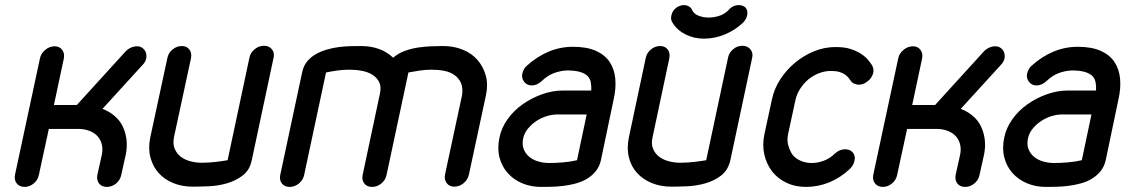

<svg xmlns="http://www.w3.org/2000/svg" viewBox="-20 -735 4425 755"><path d="M133 -48Q129 -27 112.5 -13.5Q96 0 77 0Q57 0 46 -13.5Q35 -27 39 -48L137 -505Q141 -525 158 -539Q175 -553 195 -553Q214 -553 224.5 -539Q235 -525 231 -505L192 -322H282L474 -533Q484 -543 495.5 -548Q507 -553 519 -553Q533 -553 543 -544Q551 -537 554 -527Q557 -517 555 -505Q552 -491 540 -479L383 -307Q409 -297 429.5 -280Q450 -263 461.5 -240Q473 -217 477 -189Q481 -161 475 -129L457 -48Q453 -27 436.5 -13.5Q420 0 400 0Q380 0 369.5 -13.5Q359 -27 363 -48L381 -129Q385 -152 379.5 -170.5Q374 -189 361.5 -201.5Q349 -214 330 -221Q311 -228 289 -228H172Z M961 -509Q965 -528 981.5 -541.5Q998 -555 1018 -555Q1038 -555 1049 -541.5Q1060 -528 1056 -509L970 -105Q962 -66 934.5 -45Q907 -24 872 -14Q837 -4 800.5 -2.5Q764 -1 738 -1Q696 -1 661.5 -15Q627 -29 604 -54.5Q581 -80 571.5 -116Q562 -152 571 -195L638 -506Q642 -527 658.5 -540.5Q675 -554 695 -554Q714 -554 724.5 -540.5Q735 -527 731 -506L664 -195Q659 -169 667 -150Q675 -131 690.5 -119Q706 -107 728 -101Q750 -95 774 -95Q787 -95 802 -96Q817 -97 830.5 -98.5Q844 -100 856 -102Q868 -104 875 -105Z M1176 -47Q1172 -27 1155.5 -13.5Q1139 0 1119 0Q1099 0 1088.5 -13.5Q1078 -27 1082 -47L1168 -450Q1173 -475 1187 -492.5Q1201 -510 1221 -521.5Q1241 -533 1265 -540Q1289 -547 1313 -550Q1337 -553 1360 -553.5Q1383 -554 1400 -554Q1438 -554 1470 -542.5Q1502 -531 1526 -508Q1545 -525 1571 -534.5Q1597 -544 1623.5 -548Q1650 -552 1676.5 -553Q1703 -554 1723 -554Q1764 -554 1799 -540Q1834 -526 1857 -500Q1880 -474 1890 -438.5Q1900 -403 1891 -361L1824 -49Q1820 -29 1803.5 -15Q1787 -1 1766 -1Q1747 -1 1736.5 -15Q1726 -29 1730 -49L1797 -361Q1801 -390 1792.5 -409Q1784 -428 1767 -440Q1750 -452 1726.5 -456.5Q1703 -461 1677 -461Q1653 -461 1630 -457.5Q1607 -454 1586 -450L1500 -47Q1496 -27 1479.5 -13.5Q1463 0 1443 0Q1423 0 1412.5 -13.5Q1402 -27 1406 -47L1474 -367Q1480 -394 1471 -412Q1462 -430 1444.5 -441Q1427 -452 1403 -456.5Q1379 -461 1353 -461Q1329 -461 1305 -457.5Q1281 -454 1262 -450Z M2305 -379Q2306 -397 2303 -412Q2300 -427 2289.5 -437Q2279 -447 2259.5 -452.5Q2240 -458 2208 -458Q2179 -456 2155.5 -446.5Q2132 -437 2111 -417Q2092 -399 2071 -399Q2052 -399 2041 -413.5Q2030 -428 2034 -446Q2036 -454 2040 -462Q2044 -470 2051 -476Q2092 -513 2137.5 -532Q2183 -551 2233 -551Q2288 -551 2323.5 -535Q2359 -519 2377.5 -491Q2396 -463 2399.5 -425.5Q2403 -388 2393 -344L2343 -105Q2337 -79 2322 -61Q2307 -43 2287.5 -31.5Q2268 -20 2244 -13.5Q2220 -7 2195 -4Q2170 -1 2148 -0.5Q2126 0 2107 0Q2067 0 2033 -14.5Q1999 -29 1976 -55Q1953 -81 1944 -116.5Q1935 -152 1944 -194Q1952 -233 1976.5 -267Q2001 -301 2036 -325.5Q2071 -350 2112 -364.5Q2153 -379 2193 -379ZM2287 -285H2173Q2152 -285 2130.5 -278.5Q2109 -272 2090.5 -260Q2072 -248 2057.5 -231Q2043 -214 2038 -194Q2032 -168 2039 -149.5Q2046 -131 2061 -118.5Q2076 -106 2097 -100Q2118 -94 2140 -94Q2164 -94 2194 -96.5Q2224 -99 2249 -105Z M2766 -666Q2790 -666 2812 -674Q2834 -682 2850 -701Q2865 -715 2885 -715Q2900 -715 2911 -706Q2922 -694 2918 -674Q2914 -658 2901 -645Q2870 -616 2830 -599.5Q2790 -583 2748 -583Q2709 -583 2676 -599.5Q2643 -616 2625 -645Q2616 -658 2620 -674Q2624 -694 2641 -706Q2656 -715 2669 -715Q2688 -715 2699 -701Q2706 -682 2725 -674Q2744 -666 2766 -666ZM2843 -509Q2847 -528 2863 -541.5Q2879 -555 2899 -555Q2919 -555 2930.5 -541.5Q2942 -528 2938 -509L2852 -105Q2843 -66 2816 -45Q2789 -24 2753.5 -14Q2718 -4 2682 -2.5Q2646 -1 2620 -1Q2578 -1 2543.5 -15Q2509 -29 2485.5 -54.5Q2462 -80 2453 -116Q2444 -152 2453 -195L2519 -506Q2523 -527 2539.5 -540.5Q2556 -554 2576 -554Q2595 -554 2605.5 -540.5Q2616 -527 2612 -506L2546 -195Q2540 -169 2548 -150Q2556 -131 2571.5 -119Q2587 -107 2609.5 -101Q2632 -95 2656 -95Q2669 -95 2683.5 -96Q2698 -97 2712 -98.5Q2726 -100 2738 -102Q2750 -104 2757 -105Z M3264 -132Q3282 -148 3303 -148Q3320 -148 3331 -138Q3345 -124 3340 -102Q3336 -84 3321 -70Q3285 -36 3241 -18Q3197 0 3150 0Q3107 0 3073 -16Q3039 -32 3016 -61Q2994 -90 2985.5 -127.5Q2977 -165 2986 -208L3015 -342Q3024 -386 3048.5 -423.5Q3073 -461 3107 -489Q3141 -517 3181.5 -533.5Q3222 -550 3265 -550H3267Q3302 -550 3326 -542Q3350 -534 3366.5 -523Q3383 -512 3393 -500Q3403 -488 3408 -480Q3417 -466 3414 -449Q3412 -440 3406 -430.5Q3400 -421 3390 -414Q3375 -402 3357 -402Q3348 -402 3339 -406Q3330 -410 3325 -418L3316 -430Q3311 -436 3302.5 -442Q3294 -448 3281 -452Q3268 -456 3247 -456Q3224 -456 3201.5 -447.5Q3179 -439 3159 -423Q3140 -407 3126.5 -386Q3113 -365 3108 -342L3079 -208Q3074 -184 3079.5 -164Q3085 -144 3096 -127Q3109 -111 3129 -102.5Q3149 -94 3172 -94Q3195 -94 3219.5 -103Q3244 -112 3264 -132Z M3508 -48Q3504 -27 3487.5 -13.5Q3471 0 3452 0Q3432 0 3421 -13.5Q3410 -27 3414 -48L3512 -505Q3516 -525 3533 -539Q3550 -553 3570 -553Q3589 -553 3599.5 -539Q3610 -525 3606 -505L3567 -322H3657L3849 -533Q3859 -543 3870.5 -548Q3882 -553 3894 -553Q3908 -553 3918 -544Q3926 -537 3929 -527Q3932 -517 3930 -505Q3927 -491 3915 -479L3758 -307Q3784 -297 3804.5 -280Q3825 -263 3836.5 -240Q3848 -217 3852 -189Q3856 -161 3850 -129L3832 -48Q3828 -27 3811.5 -13.5Q3795 0 3775 0Q3755 0 3744.5 -13.5Q3734 -27 3738 -48L3756 -129Q3760 -152 3754.5 -170.5Q3749 -189 3736.5 -201.5Q3724 -214 3705 -221Q3686 -228 3664 -228H3547Z M4290 -379Q4291 -397 4288 -412Q4285 -427 4274.5 -437Q4264 -447 4244.5 -452.5Q4225 -458 4193 -458Q4164 -456 4140.5 -446.5Q4117 -437 4096 -417Q4077 -399 4056 -399Q4037 -399 4026 -413.5Q4015 -428 4019 -446Q4021 -454 4025 -462Q4029 -470 4036 -476Q4077 -513 4122.5 -532Q4168 -551 4218 -551Q4273 -551 4308.5 -535Q4344 -519 4362.5 -491Q4381 -463 4384.5 -425.5Q4388 -388 4378 -344L4328 -105Q4322 -79 4307 -61Q4292 -43 4272.5 -31.5Q4253 -20 4229 -13.5Q4205 -7 4180 -4Q4155 -1 4133 -0.5Q4111 0 4092 0Q4052 0 4018 -14.5Q3984 -29 3961 -55Q3938 -81 3929 -116.5Q3920 -152 3929 -194Q3937 -233 3961.5 -267Q3986 -301 4021 -325.5Q4056 -350 4097 -364.5Q4138 -379 4178 -379ZM4272 -285H4158Q4137 -285 4115.5 -278.5Q4094 -272 4075.5 -260Q4057 -248 4042.5 -231Q4028 -214 4023 -194Q4017 -168 4024 -149.5Q4031 -131 4046 -118.5Q4061 -106 4082 -100Q4103 -94 4125 -94Q4149 -94 4179 -96.5Q4209 -99 4234 -105Z"/></svg>

Font: VDS
Style: Italic
Weight: 400
Designer: artmaker
Foundry: artmaker
Version: Version 1.000 2009 initial release